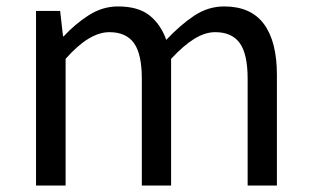

<svg xmlns="http://www.w3.org/2000/svg" viewBox="-20 -577 966 597"><path d="M92 0V-543H167L176 -464H178Q214 -503 256.5 -530Q299 -557 347 -557Q410 -557 445 -529Q480 -501 497 -453Q540 -499 583.5 -528Q627 -557 677 -557Q760 -557 800.5 -502.5Q841 -448 841 -344V0H750V-332Q750 -409 725.5 -443Q701 -477 649 -477Q618 -477 584.5 -456.5Q551 -436 512 -394V0H421V-332Q421 -409 396.5 -443Q372 -477 320 -477Q289 -477 255 -456.5Q221 -436 184 -394V0Z"/></svg>

Font: Noto Sans KR
Style: Regular
Weight: 400
Designer: Ryoko NISHIZUKA  (kana, bopomofo & ideographs); Paul D. Hunt (Latin, Greek & Cyrillic); Sandoll Communications , Soo-you
Foundry: Adobe
Version: Version 2.004-H2;hotconv 1.0.118;makeotfexe 2.5.65603